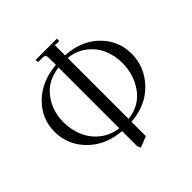

<svg xmlns="http://www.w3.org/2000/svg" viewBox="-258 -1057 1467 1467"><g transform="rotate(-45 476.0 -323.5)"><path d="M427 -709V-780Q427 -805 420 -812.5Q413 -820 388 -820H345V-845H574V-820H528V-711Q695 -701 796 -601Q897 -501 897 -360Q897 -217 795 -110.5Q693 -4 528 7V162L439 198L427 170V7Q261 -7 159.5 -110Q58 -213 58 -354Q58 -495 160 -595Q262 -695 427 -709ZM158 -359Q158 -277 188 -205.5Q218 -134 280.5 -84Q343 -34 427 -24V-680Q300 -666 229 -574Q158 -482 158 -359ZM528 -24Q655 -38 726 -135Q797 -232 797 -360Q797 -440 767.5 -508.5Q738 -577 675.5 -625.5Q613 -674 528 -682Z"/></g></svg>

Font: Dihjauti
Style: Bold
Weight: 700
Designer: T. Christopher White
Version: Version 3.0.0